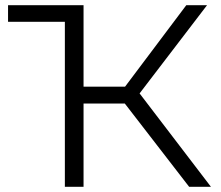

<svg xmlns="http://www.w3.org/2000/svg" viewBox="-20 -720 853 740"><path d="M461 -321H302V0H230V-636H11V-700H302V-386H462L698 -700H778L518 -360L793 0H709Z"/></svg>

Font: APTA Sans Regular
Style: Regular
Weight: 400
Version: Version 7.200